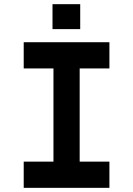

<svg xmlns="http://www.w3.org/2000/svg" viewBox="-20 -903 640 923"><path d="M237 -126V-574H94V-700H506V-574H363V-126H506V0H94V-126ZM365.6 -882.9V-763H232.4V-882.9Z"/></svg>

Font: Fliege Mono Thin
Style: Regular
Weight: 100
Version: Version 0.020;Glyphs 3.3 (3306)